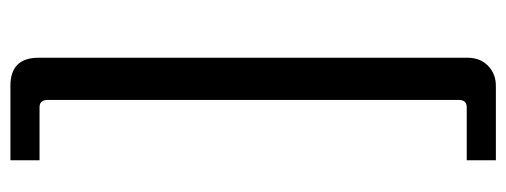

<svg xmlns="http://www.w3.org/2000/svg" viewBox="-322 -486 973 369"><g transform="rotate(90 164.5 -301.5)"><path d="M288 -712H186Q172 -712 172 -696V93Q172 109 186 109H288V165H145Q91 165 91 111V-714Q91 -738 106.5 -753Q122 -768 145 -768H288Z"/></g></svg>

Font: Exo 2.0
Style: Regular
Weight: 400
Designer: Natanael Gama
Version: Version 1.001;PS 001.001;hotconv 1.0.70;makeotf.lib2.5.58329